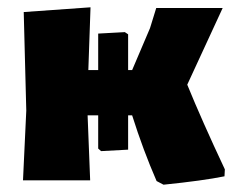

<svg xmlns="http://www.w3.org/2000/svg" viewBox="-20 -494 644 526"><path d="M43 0 52 -191 45 -461 228 -474 222 -302H249V-402L322 -406L331 -400V-302H342L391 -417L408 -472H590L493 -262Q533 -164 596 -30L595 -11Q536 1 428 12L409 2Q372 -83 342 -178H331V-84L257 -80L249 -87V-178H220L227 0Z"/></svg>

Font: Alegreya Sans Black
Style: Regular
Weight: 900
Designer: Juan Pablo del Peral
Foundry: Huerta Tipografica
Version: Version 2.007